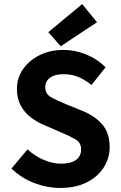

<svg xmlns="http://www.w3.org/2000/svg" viewBox="-20 -910 592 942"><path d="M276 12Q211 12 148 -12Q85 -36 36 -83L115 -177Q150 -145 193.5 -126Q237 -107 279 -107Q328 -107 353 -125.5Q378 -144 378 -177Q378 -210 351 -226Q324 -242 281 -260L195 -297Q162 -311 131.5 -334Q101 -357 82 -391.5Q63 -426 63 -474Q63 -527 92.5 -570Q122 -613 173.5 -639Q225 -665 291 -665Q348 -665 402.5 -643Q457 -621 498 -580L429 -493Q397 -519 364 -532.5Q331 -546 291 -546Q250 -546 226 -529Q202 -512 202 -482Q202 -449 231.5 -432.5Q261 -416 303 -399L387 -365Q447 -340 482.5 -298.5Q518 -257 518 -188Q518 -134 489 -88.5Q460 -43 406 -15.5Q352 12 276 12ZM278 -683 217 -752 383 -890 456 -801Z"/></svg>

Font: Assistant
Style: Bold
Weight: 700
Designer: Hebrew By Ben Nathan, Latin by Paul Hunt
Version: Version 3.000